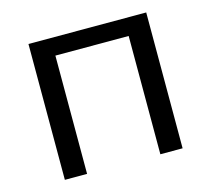

<svg xmlns="http://www.w3.org/2000/svg" viewBox="-83 -638 811 736"><g transform="rotate(-15 322.0 -269.5)"><path d="M87.9 -539.1H555.2V0H466.9V-469.4H176.1V0H87.9Z"/></g></svg>

Font: Min Sans VF VF
Style: Regular
Weight: 400
Designer: Jinseong-Kim, NotoSansCJK, Nunito
Foundry: Jinseong-Kim
Version: Version 1.420;Glyphs 3.1.2 (3151)